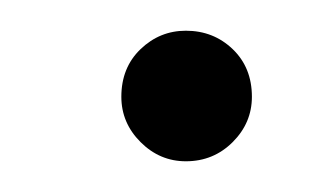

<svg xmlns="http://www.w3.org/2000/svg" viewBox="-20 -414 210 125"><path d="M101 -309Q84 -309 71.5 -321.5Q59 -334 59 -351Q59 -370 71.5 -382Q84 -394 101 -394Q119 -394 131.5 -382Q144 -370 144 -351Q144 -334 131.5 -321.5Q119 -309 101 -309Z"/></svg>

Font: DM Sans 10pt ExtraLight
Style: Italic
Weight: 250
Italic angle: -10°
Version: Version 4.004;gftools[0.9.30]